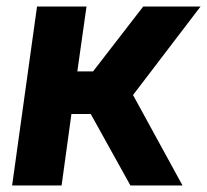

<svg xmlns="http://www.w3.org/2000/svg" viewBox="-20 -566 632 586"><path d="M537 0 386 -276 592 -546H417L264 -348H216L244 -546H93L17 0H168L198 -218H257L378 0Z"/></svg>

Font: Plus Jakarta Sans ExtraBold
Style: Italic
Weight: 800
Italic angle: -8°
Designer: Gumpita Rahayu
Foundry: Tokotype
Version: Version 2.071;gftools[0.9.30]